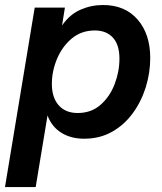

<svg xmlns="http://www.w3.org/2000/svg" viewBox="-42 -546 648 770"><path d="M-22 204.1 97.2 -515.6H218.3L207 -444.8H207.5Q237.8 -488.3 280.8 -507.1Q323.7 -525.9 371.1 -525.9Q459.5 -525.9 510 -467.5Q560.5 -409.2 560.5 -313.5Q560.5 -253.9 542.5 -196Q524.4 -138.2 490.2 -91.6Q456.1 -44.9 407 -17.3Q357.9 10.3 295.4 10.3Q242.7 10.3 204.3 -13.4Q166 -37.1 148.9 -82H148.4L101.1 204.1ZM269.5 -92.8Q323.7 -92.8 361.1 -125.5Q398.4 -158.2 417.7 -208.5Q437 -258.8 437 -311Q437 -366.7 410.6 -395.3Q384.3 -423.8 338.4 -423.8Q284.2 -423.8 245.6 -391.4Q207 -358.9 186.5 -309.6Q166 -260.3 166 -209.5Q166 -154.8 193.4 -123.8Q220.7 -92.8 269.5 -92.8Z"/></svg>

Font: Inter Display SemiBold
Style: Italic
Weight: 600
Italic angle: -9.39999°
Designer: Rasmus Andersson
Foundry: rsms
Version: Version 4.000;git-a52131595